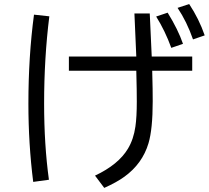

<svg xmlns="http://www.w3.org/2000/svg" viewBox="-20 -876 1040 954"><path d="M647.9 -809.1H724.1L733.9 -595.2H935.1V-524.4H736.3L738.3 -437.5Q738.8 -408.2 738.8 -373.5Q738.8 -234.4 717.8 -164.1Q687.5 -62.5 597.7 2.4Q559.1 30.3 498 57.6L452.1 -3.4Q568.4 -58.1 615.7 -137.2Q644 -184.6 652.8 -247.1Q659.7 -293.9 659.7 -371.6Q659.7 -406.2 659.2 -433.6L657.2 -524.4H322.3V-595.2H657.2ZM145 27.8Q121.1 -161.6 121.1 -360.4Q121.1 -595.2 148.9 -803.2L225.1 -794.9Q199.2 -587.9 199.2 -361.8Q199.2 -156.2 223.1 17.1ZM831.1 -638.2Q800.3 -723.1 755.9 -793.9L813 -813Q864.7 -729.5 889.2 -658.2ZM939 -680.2Q908.2 -768.6 862.3 -836.9L919.9 -856Q968.8 -782.2 997.1 -700.2Z"/></svg>

Font: BIZ UDGothic
Style: Regular
Weight: 400
Monospace: yes
Designer: TypeBank Co., Ltd.
Foundry: Morisawa Inc.
Version: Version 1.05